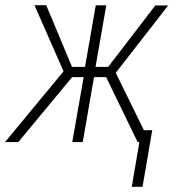

<svg xmlns="http://www.w3.org/2000/svg" viewBox="-63 -549 670 742"><path d="M347.2 -251 468.8 0H515.6L384.3 -267.6L586.9 -527.8H537.1L355 -290.5H306.2L347.7 -528.3H307.1L265.6 -290.5H215.3L115.7 -528.8H70.3L182.6 -273.4L-43.5 0H7.8L215.8 -251H260.3L216.3 0H256.8L300.3 -251ZM487.8 172.9 525.4 -45.9H483.4L446.3 172.9Z"/></svg>

Font: Roboto Mono ExtraLight
Style: Italic
Weight: 250
Italic angle: -10°
Monospace: yes
Designer: Google
Version: Version 3.000